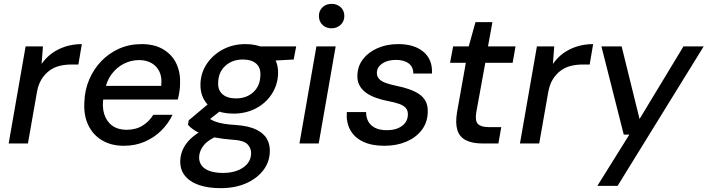

<svg xmlns="http://www.w3.org/2000/svg" viewBox="-20 -745 3674 997"><path d="M25 0 113 -504H203L196 -413Q219 -446 250 -468.5Q281 -491 320.5 -503.5Q360 -516 405 -516L387 -410H352Q319 -410 290 -403Q261 -396 237 -378.5Q213 -361 195.5 -333Q178 -305 171 -262L125 0Z M623 12Q558 12 510.5 -16Q463 -44 438.5 -95Q414 -146 418 -214Q420 -278 443.5 -332.5Q467 -387 506.5 -428Q546 -469 599 -492.5Q652 -516 715 -516Q783 -516 829 -488Q875 -460 896.5 -413Q918 -366 915 -308Q915 -290 911.5 -268Q908 -246 903 -228H492L504 -299H817Q822 -342 808.5 -371.5Q795 -401 767.5 -417Q740 -433 702 -433Q661 -433 624 -414.5Q587 -396 560 -360.5Q533 -325 523 -271L518 -243Q509 -192 521 -153Q533 -114 563 -92.5Q593 -71 637 -71Q685 -71 720 -92.5Q755 -114 776 -149H876Q854 -103 817 -66.5Q780 -30 731 -9Q682 12 623 12Z M1125 232Q1060 232 1012.5 215.5Q965 199 939.5 166.5Q914 134 916 87Q918 51 935 20Q952 -11 984 -37Q1016 -63 1064 -84L1112 -40Q1062 -20 1038.5 9Q1015 38 1014 70Q1013 96 1027.5 115Q1042 134 1070.5 143.5Q1099 153 1138 153Q1200 153 1241 126Q1282 99 1284 53Q1285 24 1264.5 3.5Q1244 -17 1181 -20Q1133 -24 1096.5 -31Q1060 -38 1033.5 -47.5Q1007 -57 988 -69.5Q969 -82 956 -97L960 -120L1074 -216L1148 -188L1024 -90L1052 -139Q1064 -131 1076 -124Q1088 -117 1104.5 -111.5Q1121 -106 1145 -102Q1169 -98 1205 -96Q1273 -91 1312 -71.5Q1351 -52 1367 -22Q1383 8 1381 45Q1379 98 1346.5 140Q1314 182 1257.5 207Q1201 232 1125 232ZM1191 -155Q1134 -155 1095 -175.5Q1056 -196 1037.5 -231Q1019 -266 1021 -311Q1023 -368 1054.5 -414.5Q1086 -461 1138 -488.5Q1190 -516 1255 -516Q1312 -516 1350.5 -495Q1389 -474 1407.5 -439Q1426 -404 1424 -360Q1421 -302 1390.5 -255.5Q1360 -209 1308.5 -182Q1257 -155 1191 -155ZM1205 -234Q1260 -234 1295 -266Q1330 -298 1332 -351Q1335 -393 1310.5 -414.5Q1286 -436 1241 -436Q1187 -436 1151 -404Q1115 -372 1113 -319Q1110 -278 1135 -256Q1160 -234 1205 -234ZM1322 -426 1311 -504H1518L1505 -436Z M1535 0 1623 -504H1723L1635 0ZM1702 -598Q1673 -598 1654.5 -616Q1636 -634 1636 -662Q1636 -689 1654.5 -707Q1673 -725 1702 -725Q1730 -725 1749 -707.5Q1768 -690 1768 -662Q1768 -634 1748.5 -616Q1729 -598 1702 -598Z M1976 12Q1909 12 1864 -10Q1819 -32 1798 -71.5Q1777 -111 1781 -163H1881Q1881 -137 1891.5 -116Q1902 -95 1926 -82Q1950 -69 1989 -69Q2022 -69 2046 -79Q2070 -89 2083.5 -106.5Q2097 -124 2098 -148Q2099 -171 2087 -184.5Q2075 -198 2051.5 -206Q2028 -214 1996 -220Q1964 -226 1934 -236.5Q1904 -247 1881.5 -263Q1859 -279 1846.5 -302Q1834 -325 1836 -357Q1838 -403 1865.5 -438.5Q1893 -474 1940.5 -495Q1988 -516 2048 -516Q2132 -516 2179.5 -475.5Q2227 -435 2223 -363H2126Q2127 -396 2103 -415Q2079 -434 2036 -434Q1993 -434 1965.5 -415.5Q1938 -397 1937 -369Q1936 -350 1947.5 -336.5Q1959 -323 1982.5 -314.5Q2006 -306 2040 -299Q2075 -292 2105 -281.5Q2135 -271 2157.5 -255.5Q2180 -240 2191.5 -216.5Q2203 -193 2201 -159Q2199 -107 2169 -68.5Q2139 -30 2089 -9Q2039 12 1976 12Z M2485 0Q2432 0 2399 -17Q2366 -34 2355 -69.5Q2344 -105 2353 -161L2399 -419H2317L2333 -504H2414L2449 -630H2537L2514 -504H2657L2642 -419H2500L2453 -161Q2446 -117 2462 -101Q2478 -85 2518 -85H2583L2568 0Z M2680 0 2768 -504H2858L2851 -413Q2874 -446 2905 -468.5Q2936 -491 2975.5 -503.5Q3015 -516 3060 -516L3042 -410H3007Q2974 -410 2945 -403Q2916 -396 2892 -378.5Q2868 -361 2850.5 -333Q2833 -305 2826 -262L2780 0Z M3082 220 3248 -46H3219L3103 -504H3208L3301 -127L3529 -504H3634L3187 220Z"/></svg>

Font: DM Sans Medium
Style: Italic
Weight: 500
Italic angle: -10°
Designer: Colophon Foundry, Jonny Pinhorn
Foundry: Colophon Foundry
Version: Version 4.004;gftools[0.9.30]